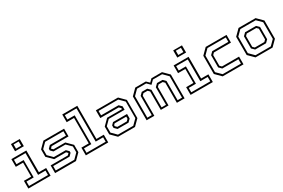

<svg xmlns="http://www.w3.org/2000/svg" viewBox="99 -1900 4493 3050"><g transform="rotate(-30 2346.0 -375.0)"><path d="M168.5 -618.5V-750H329.5V-618.5ZM202 -646.5H296V-724.5H202ZM55 0V-141.5H188.5V-398.5H55V-540H329.5V-141.5H463V0ZM85 -30H433V-111H297.5V-510.5H85V-429.5H217V-111H85Z M545.5 0V-141.5H860.5L891 -172V-169.5L861.5 -199.5H643.5L540.5 -302.5V-437L643.5 -540H1022V-398.5H712L681.5 -368V-371L712 -340.5H929L1032 -237.5V-103L929 0ZM575 -31H916L1002 -117V-225.5L915.5 -311H695.5L653 -354V-384.5L697 -429H992.5V-510H657.5L571 -423.5V-315L655.5 -230.5H875.5L919.5 -186.5V-156.5L875.5 -112H575Z M1109.5 0V-141.5H1244.5V-608.5H1109.5V-750H1385.5V-141.5H1520.5V0ZM1139.5 -30H1490.5V-111H1354.5V-720.5H1139.5V-639.5H1274V-111H1139.5Z M1701 0 1598 -103V-245.5L1701 -348.5H1973V-368L1942.5 -398.5H1605V-540H2011.5L2114.5 -437V-103L2011.5 0ZM1756 -111 1709 -157.5V-203L1748 -242H2005V-159.5L1956.5 -111ZM1716 -30H1997L2086 -119.5V-422.5L1998 -510.5H1637V-429.5H1958L2005 -382.5V-319.5H1714.5L1628.5 -233.5V-117.5ZM1770 -141.5H1942.5L1973 -172V-212H1760L1739 -191V-172Z M2224.5 0V-437L2327.5 -540H2521L2573 -489L2624.5 -540H2818L2921 -437V0H2779.5V-368L2749 -398.5H2674L2643.5 -368V-30H2502V-368L2471.5 -398.5H2396.5L2366 -368V0ZM2255 -30H2336V-382.5L2383 -429.5H2483.5L2532.5 -381V-58.5H2613.5V-381L2662.5 -429.5H2762.5L2810 -382.5V-30H2891V-422.5L2803 -510.5H2635L2573 -449L2510.5 -510.5H2343L2255 -422.5Z M3144.5 -618.5V-750H3305.5V-618.5ZM3178 -646.5H3272V-724.5H3178ZM3031 0V-141.5H3164.5V-398.5H3031V-540H3305.5V-141.5H3439V0ZM3061 -30H3409V-111H3273.5V-510.5H3061V-429.5H3193V-111H3061Z M3619.5 0 3516.5 -103V-437L3619.5 -540H4001.5V-398.5H3688.5L3658 -368V-172L3688.5 -141.5H4001.5V0ZM3636.5 -30H3971.5V-111H3676.5L3628 -159.5V-382.5L3675.5 -429.5H3971.5V-510.5H3635L3547 -422.5V-118.5Z M4222 0 4119 -103V-437L4222 -540H4534.5L4637.5 -437V-103L4534.5 0ZM4239 -30H4519.5L4607 -117.5V-422.5L4519.5 -510H4237.5L4149.5 -422V-119.5ZM4279.5 -111 4230.5 -159.5V-382L4278 -429H4479L4526 -382.5V-157.5L4479 -111ZM4291 -141.5H4465.5L4496 -172V-368L4465.5 -398.5H4291L4260.5 -368V-172Z"/></g></svg>

Font: Tourney Light
Style: Regular
Weight: 300
Version: Version 1.015